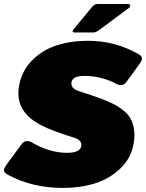

<svg xmlns="http://www.w3.org/2000/svg" viewBox="-25 -920 728 957"><path d="M345 -758.3Q336.7 -758.3 336.7 -764.2Q337.5 -765 337.5 -765.8Q337.5 -770 341.7 -774.2L435.8 -887.5Q445 -900 463.3 -900H609.2Q624.2 -900 624.2 -892.5V-890.8Q622.5 -885 619.2 -881.7L466.7 -768.3Q452.5 -758.3 440.8 -758.3ZM-5 -72.5Q-5 -80.8 5 -95.8L81.7 -200Q93.3 -216.7 109.2 -216.7Q120.8 -216.7 129.2 -212.5Q221.7 -158.3 308.3 -158.3Q375 -158.3 380 -191.7Q380 -192.5 380.4 -194.6Q380.8 -196.7 380.8 -197.5Q380.8 -210.8 370 -220.4Q359.2 -230 345 -233.3Q235 -267.5 180 -295.8Q66.7 -354.2 66.7 -455Q66.7 -470 69.2 -487.5Q81.7 -565 133.8 -617.9Q185.8 -670.8 257.1 -693.8Q328.3 -716.7 413.3 -716.7Q550 -716.7 665.8 -650Q682.5 -641.7 682.5 -627.5V-625Q680.8 -616.7 672.5 -604.2L605.8 -512.5Q594.2 -495.8 578.3 -495.8Q566.7 -495.8 558.3 -500Q483.3 -541.7 394.2 -541.7Q335.8 -541.7 330.8 -508.3V-503.3Q330.8 -490 341.2 -480.4Q351.7 -470.8 365.8 -466.7Q463.3 -435.8 507.5 -416.7Q535 -405 554.6 -394.2Q574.2 -383.3 597.1 -363.8Q620 -344.2 632.5 -314.6Q645 -285 645 -247.5Q645 -227.5 641.7 -208.3Q630 -133.3 575.4 -80.8Q520.8 -28.3 447.9 -5.8Q375 16.7 289.2 16.7Q133.3 16.7 12.5 -50Q-5 -58.3 -5 -72.5Z"/></svg>

Font: BoonTook Mon
Style: Italic
Weight: 400
Italic angle: -9°
Designer: Sungsit Sawaiwan
Foundry: FontUni
Version: Version 3.0